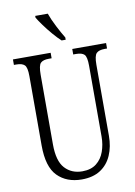

<svg xmlns="http://www.w3.org/2000/svg" viewBox="-101 -995 750 1068"><g transform="rotate(-10 274.5 -460.5)"><path d="M273 10Q188 10 136.5 -42Q85 -94 85 -215V-607Q85 -656 71 -669.5Q57 -683 25 -683H11V-714H224V-683H208Q176 -683 162 -669.5Q148 -656 148 -603V-210Q148 -116 185.5 -75Q223 -34 284 -34Q333 -34 363.5 -58Q394 -82 408 -121.5Q422 -161 422 -205V-606Q422 -656 408.5 -669.5Q395 -683 362 -683H346V-714H537V-683H524Q491 -683 477 -669Q463 -655 463 -604V-203Q463 -142 442 -93.5Q421 -45 379 -17.5Q337 10 273 10ZM296 -771Q276 -789 251.5 -817.5Q227 -846 206 -875Q185 -904 175 -921V-931H246Q258 -897 279.5 -855Q301 -813 319 -784V-771Z"/></g></svg>

Font: Noto Serif Sinhala ExtraCondensed Light
Style: Regular
Weight: 300
Width: 2
Designer: Jelle Bosma - Monotype Design Team
Foundry: Monotype Imaging Inc.
Version: Version 2.007; ttfautohint (v1.8.4.7-5d5b)